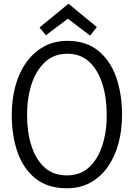

<svg xmlns="http://www.w3.org/2000/svg" viewBox="-20 -998 717 1029"><path d="M338 11Q237 11 171.5 -40.5Q106 -92 74.5 -181Q43 -270 43 -382Q43 -465 62.5 -537Q82 -609 120.5 -663Q159 -717 214.5 -748Q270 -779 342 -779Q441 -779 506 -726.5Q571 -674 602.5 -584.5Q634 -495 634 -382Q634 -299 614.5 -228Q595 -157 557.5 -103.5Q520 -50 465 -19.5Q410 11 338 11ZM338 -58Q410 -58 457 -101Q504 -144 528 -217.5Q552 -291 552 -382Q552 -475 528.5 -549Q505 -623 458.5 -666.5Q412 -710 341 -710Q270 -710 222 -666Q174 -622 149.5 -548Q125 -474 125 -382Q125 -290 148.5 -216.5Q172 -143 219 -100.5Q266 -58 338 -58ZM499 -853 463 -807 338 -902H349L226 -809L192 -851L347 -978Z"/></svg>

Font: Yaldevi
Style: Regular
Weight: 400
Designer: Sol Matas, Rajitha Manaperi, Kosala Senevirathne
Foundry: Mooniak
Version: Version 1.100